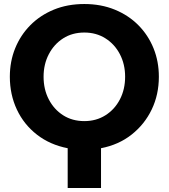

<svg xmlns="http://www.w3.org/2000/svg" viewBox="-20 -733 839 956"><path d="M317 203V5Q229 -12 164 -62.5Q99 -113 64 -187.5Q29 -262 29 -351Q29 -427 55.5 -492.5Q82 -558 131 -607.5Q180 -657 248 -685Q316 -713 400 -713Q483 -713 551.5 -685Q620 -657 669 -607.5Q718 -558 744.5 -492.5Q771 -427 771 -351Q771 -262 735.5 -188Q700 -114 635.5 -63Q571 -12 483 5V203ZM400 -130Q459 -130 505 -159Q551 -188 577 -238Q603 -288 603 -351Q603 -413 577 -463Q551 -513 505 -542Q459 -571 400 -571Q340 -571 294.5 -542Q249 -513 223 -463Q197 -413 197 -351Q197 -288 223 -238Q249 -188 294.5 -159Q340 -130 400 -130Z"/></svg>

Font: MuseoModerno
Style: Bold
Weight: 700
Designer: Pablo Cosgaya, Héctor Gatti, Marcela Romero, and the Authors of The MuseoModerno Project.
Foundry: Omnibus-Type Team
Version: Version 1.001